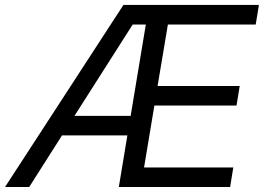

<svg xmlns="http://www.w3.org/2000/svg" viewBox="-40 -747 1054 767"><path d="M-19.9 0 453.1 -727.3H994.3L981.5 -649.1H630.7L589.5 -403.4H917.6L904.8 -325.3H576.7L535.5 -78.1H892L879.3 0H434.7L468.8 -206H207.7L76.7 0ZM257.5 -284.1H481.9L542.6 -649.1H490.1Z"/></svg>

Font: Karasuma Gothic
Style: Italic
Weight: 400
Italic angle: -9.39999°
Designer: Rasmus Andersson / Ryoko Nishizuka
Foundry: Genbu
Version: Version 1.00